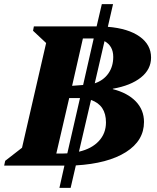

<svg xmlns="http://www.w3.org/2000/svg" viewBox="-47 -797 754 924"><path d="M-27 0 -22 -23 59 -86 175 -590 112 -649 116 -670H418L443 -777H497L472 -668Q570 -660 625 -621Q680 -582 680 -520Q680 -463 631 -424Q582 -385 496 -370V-368Q567 -350 606.5 -309Q646 -268 646 -210Q646 -120 559 -65Q472 -10 318 -1L293 107H239L263 0ZM392 -612H352L300 -384L353 -388L404 -612Q398 -612 392 -612ZM498 -523Q498 -576 456 -599L409 -396Q451 -410 474.5 -443.5Q498 -477 498 -523ZM330 -325H286L224 -58H252Q265 -58 277 -59L338 -325Q334 -325 330 -325ZM463 -208Q463 -291 391 -316L333 -67Q394 -81 428.5 -118Q463 -155 463 -208Z"/></svg>

Font: Platypi
Style: Bold Italic
Weight: 700
Italic angle: -13°
Designer: David Sargent
Foundry: Bolt Cutter Type
Version: Version 1.200; ttfautohint (v1.8.4.7-5d5b)